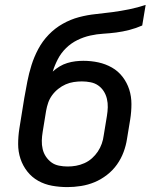

<svg xmlns="http://www.w3.org/2000/svg" viewBox="-20 -755 640 783"><path d="M255 8Q223 8 192.5 2.5Q162 -3 136 -17.5Q110 -32 91.5 -55.5Q73 -79 63.5 -107.5Q54 -136 54 -167.5Q54 -199 59 -231L79 -355Q85 -389 91.5 -422.5Q98 -456 108.5 -489.5Q119 -523 136 -555Q153 -587 178.5 -613.5Q204 -640 236 -658Q268 -676 302 -685Q336 -694 370 -697.5Q404 -701 438 -705.5Q472 -710 506.5 -717Q541 -724 574 -735L560 -651Q535 -640 508 -633Q481 -626 454 -622.5Q427 -619 401 -617.5Q375 -616 348 -610Q321 -604 295.5 -591.5Q270 -579 249.5 -559Q229 -539 216 -514Q203 -489 195 -463Q208 -475 223 -484Q238 -493 254.5 -498Q271 -503 287.5 -505Q304 -507 320 -507Q352 -507 381.5 -500.5Q411 -494 436.5 -479.5Q462 -465 480 -441.5Q498 -418 507 -390Q516 -362 516 -330.5Q516 -299 511 -268L498 -189Q494 -162 484 -135Q474 -108 457 -84Q440 -60 416 -41.5Q392 -23 365.5 -12Q339 -1 310.5 3.5Q282 8 255 8ZM256 -76Q273 -76 290 -79Q307 -82 324 -89.5Q341 -97 355 -109.5Q369 -122 379 -137Q389 -152 395 -169Q401 -186 403 -203L416 -282Q419 -300 419.5 -317.5Q420 -335 416 -352Q412 -369 403 -383Q394 -397 380.5 -406.5Q367 -416 349.5 -419.5Q332 -423 314 -423Q298 -423 281 -420.5Q264 -418 248 -411Q232 -404 217.5 -392.5Q203 -381 192.5 -366.5Q182 -352 176.5 -336Q171 -320 168 -303L154 -217Q151 -199 150.5 -181.5Q150 -164 154 -147Q158 -130 167.5 -116Q177 -102 190 -92.5Q203 -83 220.5 -79.5Q238 -76 256 -76Z"/></svg>

Font: Iosevka Custom Medium
Style: Italic
Weight: 500
Italic angle: -9°
Designer: Belleve Invis
Foundry: Belleve Invis
Version: Version 27.0.1